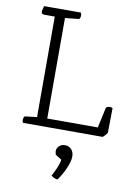

<svg xmlns="http://www.w3.org/2000/svg" viewBox="-99 -709 748 1044"><g transform="rotate(10 275.5 -187.0)"><path d="M495 0H55Q51 -6 51 -16Q51 -27 58 -36L125 -44V-599H67Q51 -599 51 -613Q51 -620 56 -637L58 -645H261Q265 -639 265 -629Q265 -618 258 -609L181 -601V-46H460L485 -160Q494 -167 505 -167Q515 -167 521 -163L519 -26Q509 -11 495 0ZM295 161 261 140Q260 136 258.5 131Q257 126 257 121Q257 104 269.5 92Q282 80 302 80Q324 80 337.5 95Q351 110 351 135Q351 159 334.5 198Q318 237 293 271Q271 268 258 255Q273 228 283 203.5Q293 179 295 161Z"/></g></svg>

Font: Scope One
Style: Regular
Weight: 400
Designer: Dalton Maag Ltd
Foundry: Dalton Maag Ltd
Version: Version 1.002; ttfautohint (v1.4.1) -l 11 -r 50 -G 50 -x 14 